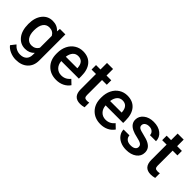

<svg xmlns="http://www.w3.org/2000/svg" viewBox="79 -1556 2663 2663"><g transform="rotate(45 1410.5 -224.5)"><path d="M40 -268.1Q40 -391.1 97.9 -464.6Q155.8 -538.1 251.5 -538.1Q341.8 -538.1 393.6 -475.1L398.9 -528.3H505.9V-16.1Q505.9 87.9 441.2 147.9Q376.5 208 266.6 208Q208.5 208 153.1 183.8Q97.7 159.7 68.8 120.6L125 49.3Q179.7 114.3 259.8 114.3Q318.8 114.3 353 82.3Q387.2 50.3 387.2 -11.7V-47.4Q335.9 9.8 250.5 9.8Q157.7 9.8 98.9 -64Q40 -137.7 40 -268.1ZM158.2 -257.8Q158.2 -178.2 190.7 -132.6Q223.1 -86.9 280.8 -86.9Q352.5 -86.9 387.2 -148.4V-380.9Q353.5 -440.9 281.7 -440.9Q223.1 -440.9 190.7 -394.5Q158.2 -348.1 158.2 -257.8Z M860.4 9.8Q747.6 9.8 677.5 -61.3Q607.4 -132.3 607.4 -250.5V-265.1Q607.4 -344.2 637.9 -406.5Q668.5 -468.8 723.6 -503.4Q778.8 -538.1 846.7 -538.1Q954.6 -538.1 1013.4 -469.2Q1072.3 -400.4 1072.3 -274.4V-226.6H727.1Q732.4 -161.1 770.8 -123Q809.1 -85 867.2 -85Q948.7 -85 1000 -150.9L1064 -89.8Q1032.2 -42.5 979.2 -16.4Q926.3 9.8 860.4 9.8ZM846.2 -442.9Q797.4 -442.9 767.3 -408.7Q737.3 -374.5 729 -313.5H955.1V-322.3Q951.2 -381.8 923.3 -412.4Q895.5 -442.9 846.2 -442.9Z M1313 -656.7V-528.3H1406.2V-440.4H1313V-145.5Q1313 -115.2 1325 -101.8Q1336.9 -88.4 1367.7 -88.4Q1388.2 -88.4 1409.2 -93.3V-1.5Q1368.7 9.8 1331.1 9.8Q1194.3 9.8 1194.3 -141.1V-440.4H1107.4V-528.3H1194.3V-656.7Z M1729.5 9.8Q1616.7 9.8 1546.6 -61.3Q1476.6 -132.3 1476.6 -250.5V-265.1Q1476.6 -344.2 1507.1 -406.5Q1537.6 -468.8 1592.8 -503.4Q1647.9 -538.1 1715.8 -538.1Q1823.7 -538.1 1882.6 -469.2Q1941.4 -400.4 1941.4 -274.4V-226.6H1596.2Q1601.6 -161.1 1639.9 -123Q1678.2 -85 1736.3 -85Q1817.9 -85 1869.1 -150.9L1933.1 -89.8Q1901.4 -42.5 1848.4 -16.4Q1795.4 9.8 1729.5 9.8ZM1715.3 -442.9Q1666.5 -442.9 1636.5 -408.7Q1606.4 -374.5 1598.1 -313.5H1824.2V-322.3Q1820.3 -381.8 1792.5 -412.4Q1764.6 -442.9 1715.3 -442.9Z M2329.6 -143.6Q2329.6 -175.3 2303.5 -191.9Q2277.3 -208.5 2216.8 -221.2Q2156.2 -233.9 2115.7 -253.4Q2026.9 -296.4 2026.9 -377.9Q2026.9 -446.3 2084.5 -492.2Q2142.1 -538.1 2231 -538.1Q2325.7 -538.1 2384 -491.2Q2442.4 -444.3 2442.4 -369.6H2323.7Q2323.7 -403.8 2298.3 -426.5Q2272.9 -449.2 2231 -449.2Q2191.9 -449.2 2167.2 -431.2Q2142.6 -413.1 2142.6 -382.8Q2142.6 -355.5 2165.5 -340.3Q2188.5 -325.2 2258.3 -309.8Q2328.1 -294.4 2367.9 -273.2Q2407.7 -252 2427 -222.2Q2446.3 -192.4 2446.3 -149.9Q2446.3 -78.6 2387.2 -34.4Q2328.1 9.8 2232.4 9.8Q2167.5 9.8 2116.7 -13.7Q2065.9 -37.1 2037.6 -78.1Q2009.3 -119.1 2009.3 -166.5H2124.5Q2127 -124.5 2156.2 -101.8Q2185.5 -79.1 2233.9 -79.1Q2280.8 -79.1 2305.2 -96.9Q2329.6 -114.7 2329.6 -143.6Z M2698.2 -656.7V-528.3H2791.5V-440.4H2698.2V-145.5Q2698.2 -115.2 2710.2 -101.8Q2722.2 -88.4 2752.9 -88.4Q2773.4 -88.4 2794.4 -93.3V-1.5Q2753.9 9.8 2716.3 9.8Q2579.6 9.8 2579.6 -141.1V-440.4H2492.7V-528.3H2579.6V-656.7Z"/></g></svg>

Font: Roboto Medium
Style: Regular
Weight: 500
Designer: Google
Version: Version 2.134; 2016; ttfautohint (v1.6)